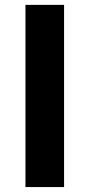

<svg xmlns="http://www.w3.org/2000/svg" viewBox="-20 -757 362 777"><path d="M83 0V-737.3H239.3V0Z"/></svg>

Font: Klaudia
Style: Bold
Weight: 700
Designer: Wojciech Kalinowski "wmk69" (wmk69@o2.pl)
Foundry: Wojciech Kalinowski "wmk69" (wmk69@o2.pl)
Version: Version 3.1.0; 2021-05-10